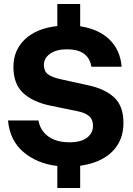

<svg xmlns="http://www.w3.org/2000/svg" viewBox="-20 -831 664 958"><path d="M380 -4V107H266V-3Q167 -14 98 -71.5Q29 -129 20 -230H172Q180 -181 220 -151Q260 -121 327 -121Q383 -121 413.5 -143.5Q444 -166 444 -204Q444 -235 424 -252Q404 -269 367 -276L231 -304Q144 -322 95.5 -367Q47 -412 47 -497Q47 -581 105 -635.5Q163 -690 266 -701V-811H380V-700Q472 -686 526 -634Q580 -582 587 -498H436Q422 -585 314 -585Q261 -585 230 -563Q199 -541 199 -507Q199 -476 219 -460.5Q239 -445 286 -435L422 -405Q505 -387 550.5 -344Q596 -301 596 -218Q596 -129 539 -73.5Q482 -18 380 -4Z"/></svg>

Font: CBA Beacon Sans Extra Bold
Style: Regular
Weight: 800
Designer: Wei Huang
Foundry: Wei Huang
Version: Version 1.002